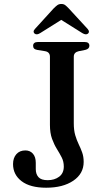

<svg xmlns="http://www.w3.org/2000/svg" viewBox="-20 -906 512 942"><path d="M390.5 -111.5Q390.5 -54 339.8 -19.5Q289 15 206.5 15Q128 15 86 -17Q44 -49 44 -101Q44 -131 60.2 -149.5Q76.5 -168 104.5 -168Q127.5 -168 141.5 -152Q155.5 -136 155.5 -107.5V-76.5Q155.5 -51.5 168.8 -36.8Q182 -22 214 -22Q247.5 -22 270.2 -39Q293 -56 293 -89Q293 -113.5 282.8 -133.5Q272.5 -153.5 259 -175.2Q245.5 -197 235.2 -225.2Q225 -253.5 225 -293V-628Q225 -639 219 -646Q213 -653 200.5 -655L163 -661Q152 -663 147.2 -668Q142.5 -673 142.5 -681.5Q142.5 -690.5 148.5 -695.2Q154.5 -700 167 -700H394Q407 -700 412.8 -695.2Q418.5 -690.5 418.5 -681.5Q418.5 -666.5 399.5 -661.5L367 -655Q355 -652.5 348.5 -645.8Q342 -639 342 -628V-301Q342 -267 349.2 -242.5Q356.5 -218 366.2 -198Q376 -178 383.2 -157.8Q390.5 -137.5 390.5 -111.5ZM300.5 -821H260.5L384 -743.5Q401.5 -733 411.5 -741Q416 -744 416.2 -750.2Q416.5 -756.5 410 -764L317 -865Q307.5 -875 300 -880.8Q292.5 -886.5 281 -886.5Q269.5 -886.5 261.5 -880.8Q253.5 -875 243.5 -865L151.5 -764Q144.5 -756.5 145 -750.2Q145.5 -744 150 -741Q160 -733 177 -743.5Z"/></svg>

Font: Fraunces 10pt
Style: Regular
Weight: 400
Version: Version 1.000;[b76b70a41]